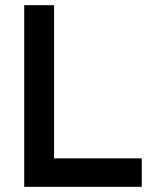

<svg xmlns="http://www.w3.org/2000/svg" viewBox="-20 -720 583 740"><path d="M73.3 0V-700H188.3V0ZM132.3 0V-109.7H526.3V0Z"/></svg>

Font: Fustat
Style: Regular
Weight: 400
Designer: Mohamed Gaber, Khaled Hosny, Laura Garcia Mut
Foundry: Kief Type Foundry, Alif Type Foundry, Hard Type Foundry
Version: Version 1.007